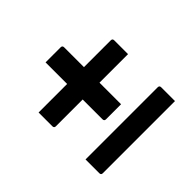

<svg xmlns="http://www.w3.org/2000/svg" viewBox="-128 -753 856 856"><g transform="rotate(-45 300.0 -325.0)"><path d="M67 -454H247V-590H342Q353 -590 353 -579V-454H522Q533 -454 533 -443V-356H353V-220H258Q247 -220 247 -231V-356H78Q67 -356 67 -367ZM67 -158H522Q533 -158 533 -147V-60H78Q67 -60 67 -71Z"/></g></svg>

Font: Recursive Sn Lnr St Med
Style: Regular
Weight: 500
Version: Version 1.085;hotconv 1.1.0;makeotfexe 2.6.0; ttfautohint (v